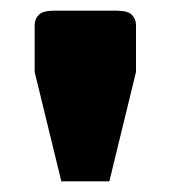

<svg xmlns="http://www.w3.org/2000/svg" viewBox="-20 -670 320 360"><path d="M95 -330 45 -535V-623Q45 -634 52.5 -642Q60 -650 82 -650H198Q220 -650 227.5 -642Q235 -634 235 -623V-535L185 -330Z"/></svg>

Font: Changa ExtraBold
Style: Regular
Weight: 800
Designer: Eduardo Rodriguez Tunni
Foundry: Eduardo Rodriguez Tunni
Version: Version 3.002; ttfautohint (v1.8.2)